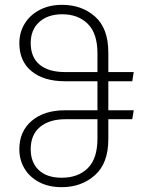

<svg xmlns="http://www.w3.org/2000/svg" viewBox="-20 -763 595 794"><path d="M533 -307 527 -270H428V-187Q428 -88 372.5 -38.5Q317 11 235 11Q181 11 141.5 -10Q102 -31 81 -66.5Q60 -102 60 -146Q60 -220 111.5 -263.5Q163 -307 249 -307H383V-427H249Q161 -427 110.5 -468.5Q60 -510 60 -584Q60 -629 82 -665Q104 -701 144 -722Q184 -743 237 -743Q318 -743 373 -694.5Q428 -646 428 -545V-465H533L527 -427H428V-307ZM383 -465V-542Q383 -625 343 -664.5Q303 -704 237 -704Q178 -704 142.5 -672Q107 -640 107 -585Q107 -526 144 -495.5Q181 -465 249 -465ZM383 -270H251Q184 -270 145.5 -238Q107 -206 107 -146Q107 -91 140.5 -59.5Q174 -28 235 -28Q303 -28 343 -67.5Q383 -107 383 -190Z"/></svg>

Font: FiraGO ExtraLight
Style: Regular
Weight: 200
Designer: bBox Type
Foundry: bBox Type GmbH
Version: Version 1.001